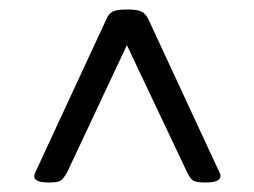

<svg xmlns="http://www.w3.org/2000/svg" viewBox="-20 -704 535 404"><path d="M83 -320Q52 -320 52 -333Q52 -337 56 -345L204 -664Q209 -676 218 -680Q227 -684 248 -684Q268 -684 277 -680Q286 -676 292 -664L440 -345Q444 -338 444 -334Q444 -320 413 -320Q393 -320 386.5 -324Q380 -328 373 -343L247 -609L122 -343Q114 -328 107.5 -324Q101 -320 83 -320Z"/></svg>

Font: Asap Semi Expanded
Style: Regular
Weight: 400
Width: 6
Designer: Pablo Cosgaya
Foundry: Omnibus-Type
Version: Version 3.001; ttfautohint (v1.8.4.7-5d5b)